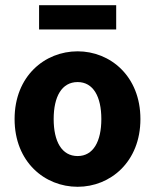

<svg xmlns="http://www.w3.org/2000/svg" viewBox="-20 -705 595 737"><path d="M130 -685V-592H426V-685ZM36 -248C36 -83 152 12 278 12C403 12 519 -83 519 -248C519 -413 403 -508 278 -508C152 -508 36 -413 36 -248ZM369 -248C369 -162 338 -106 278 -106C217 -106 186 -162 186 -248C186 -334 217 -390 278 -390C338 -390 369 -334 369 -248Z"/></svg>

Font: Cambridge Sans Bold
Style: Regular
Weight: 700
Version: Version 2.020;PS 002.020;hotconv 1.0.88;makeotf.lib2.5.64775